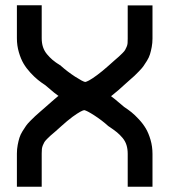

<svg xmlns="http://www.w3.org/2000/svg" viewBox="-20 -706 642 726"><path d="M43.9 0V-125.5Q43.9 -142.1 46.9 -157.7Q49.8 -173.3 53.5 -185.1Q57.1 -196.8 64.9 -209.5Q72.8 -222.2 78.4 -230.2Q84 -238.3 95.2 -249.5Q106.4 -260.7 112.5 -266.4Q118.7 -272 131.6 -283.4Q144.5 -294.9 149.9 -299.3L174.3 -320.8L195.8 -339.4Q198.2 -341.3 201.2 -343.3Q192.9 -349.1 185.5 -355Q171.4 -366.2 151.4 -383.8Q135.7 -394 123.3 -404.1Q110.8 -414.1 95.2 -430.9Q79.6 -447.8 69.1 -465.6Q58.6 -483.4 51.3 -508.5Q43.9 -533.7 43.9 -561.5V-686H137.7V-561.5Q137.7 -543 142.6 -528.1Q147.5 -513.2 157.7 -501Q168 -488.8 178.2 -480Q190.4 -469.7 206.1 -460L209 -458.5L211.4 -456.1Q234.4 -435.5 264.2 -416Q293 -397.5 302.2 -396Q306.6 -396.5 317.1 -402.1Q327.6 -407.7 347.2 -422.1Q366.7 -436.5 388.7 -456.1Q397.9 -464.8 411.4 -476.3Q424.8 -487.8 429.9 -492.4Q435.1 -497.1 442.9 -504.9Q450.7 -512.7 453.1 -517.1Q455.6 -521.5 458.7 -528.6Q461.9 -535.6 462.4 -542.7Q462.9 -549.8 462.9 -560.1V-685.5H556.6V-560.1Q556.6 -543.5 553.7 -528.1Q550.8 -512.7 547.1 -500.7Q543.5 -488.8 535.6 -476.1Q527.8 -463.4 522.2 -455.6Q516.6 -447.8 505.4 -436.3Q494.1 -424.8 488.3 -419.2Q482.4 -413.6 469.2 -402.3Q456.1 -391.1 451.2 -386.2L427.2 -364.7L404.8 -346.2L399.9 -342.3Q408.2 -336.4 415 -330.6Q429.2 -319.3 449.2 -301.8Q464.8 -291.5 477.3 -281.5Q489.7 -271.5 505.4 -254.6Q521 -237.8 531.5 -220Q542 -202.1 549.3 -177Q556.6 -151.9 556.6 -124V0H462.9V-124Q462.9 -142.6 458.3 -157.5Q453.6 -172.4 443.4 -184.6Q433.1 -196.8 422.4 -205.6Q411.6 -214.4 395 -225.6L392.1 -227.5L389.2 -229.5Q366.2 -250.5 336.9 -269.5Q308.1 -288.1 298.3 -289.6Q293.9 -289.1 283.4 -283.4Q272.9 -277.8 253.4 -263.7Q233.9 -249 212.4 -229.5Q203.1 -220.7 189.7 -209.2Q176.3 -197.8 170.9 -193.1Q165.5 -188.5 158 -180.7Q150.4 -172.9 147.9 -168.7Q145.5 -164.6 142.3 -157.2Q139.2 -149.9 138.4 -142.8Q137.7 -135.7 137.7 -125.5V0Z"/></svg>

Font: GokturkKurgu
Style: Regular
Weight: 400
Designer: facebook.com/biligbitig
Foundry: facebook.com/biligbitig
Version: Version 1.0